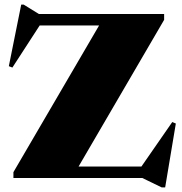

<svg xmlns="http://www.w3.org/2000/svg" viewBox="-20 -776 793 837"><path d="M695.5 -715V-689.5L322.5 -50H596.5L731 -244L746.5 -237.5L700 41H685L600.5 0H38.5V-25.5L412 -665H153L34 -481.5L18.5 -487.5L72.5 -756H83L149.5 -715Z"/></svg>

Font: Newsreader 72pt ExtraBold
Style: Regular
Weight: 800
Designer: Hugues Gentile
Foundry: Production Type
Version: Version 1.003; ttfautohint (v1.8.3)